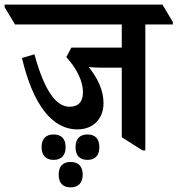

<svg xmlns="http://www.w3.org/2000/svg" viewBox="-71 -644 768 831"><path d="M264 -84C334 -84 377 -131 377 -198C377 -252 353 -304 313 -354C330 -352 351 -351 376 -351H456V-50L546 7H558V-538H677V-549L632 -624H-51V-613L-6 -538H456V-438H238L216 -397C259 -350 288 -295 288 -245C288 -204 269 -182 230 -182C173 -182 122 -248 78 -409L24 -393C71 -195 152 -84 264 -84ZM161 48C195 48 213 28 213 -7C213 -43 195 -62 161 -62C128 -62 109 -44 109 -7C109 29 128 48 161 48ZM308 48C341 48 359 28 359 -7C359 -43 341 -62 308 -62C274 -62 256 -43 256 -7C256 29 274 48 308 48ZM235 167C268 167 287 147 287 112C287 76 268 57 235 57C201 57 183 76 183 112C183 148 201 167 235 167Z"/></svg>

Font: Noto Serif Devanagari SemiCondensed SemiBold
Style: Regular
Weight: 600
Width: 4
Designer: Universal Thirst, Indian Type Foundry and the Monotype Design Team
Foundry: Monotype Imaging Inc.
Version: Version 2.004